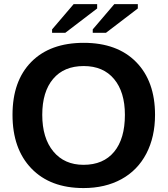

<svg xmlns="http://www.w3.org/2000/svg" viewBox="-20 -907 818 936"><path d="M735.8 -347.2Q735.8 -239.7 693.4 -158.2Q650.9 -76.7 571.8 -33.4Q492.7 9.8 387.2 9.8Q225.1 9.8 133.1 -85.7Q41 -181.2 41 -347.2Q41 -512.7 132.8 -605.5Q224.6 -698.2 388.2 -698.2Q551.8 -698.2 643.8 -604.5Q735.8 -510.7 735.8 -347.2ZM588.9 -347.2Q588.9 -458.5 536.1 -521.7Q483.4 -585 388.2 -585Q291.5 -585 238.8 -522.2Q186 -459.5 186 -347.2Q186 -233.9 240 -168.7Q293.9 -103.5 387.2 -103.5Q483.9 -103.5 536.4 -167Q588.9 -230.5 588.9 -347.2ZM298.3 -747.1H233.9V-763.7L338.9 -886.7H453.6V-865.7ZM496.6 -747.1H432.1V-763.7L537.1 -886.7H651.9V-865.7Z"/></svg>

Font: Arial
Style: Bold
Weight: 700
Designer: Steve Matteson
Foundry: Ascender Corporation
Version: Version 2.00.3